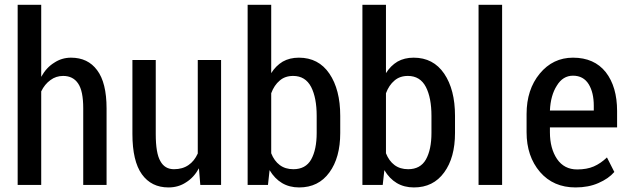

<svg xmlns="http://www.w3.org/2000/svg" viewBox="-20 -782 2661 812"><path d="M154.3 -457Q175.8 -496.1 209 -516.6Q241.2 -538.1 280.3 -538.1Q351.6 -538.1 390.6 -485.4Q430.7 -432.6 430.7 -323.2Q430.7 -215.8 430.7 0Q406.2 0 332 0Q332 -81.1 332 -324.2Q332 -397.5 310.5 -428.7Q289.1 -460.9 247.1 -460.9Q216.8 -460.9 193.4 -443.4Q168.9 -425.8 154.3 -395.5Q154.3 -263.7 154.3 0Q129.9 0 54.7 0Q54.7 -20.5 54.7 -46.9Q54.7 -179.7 54.7 -476.6Q54.7 -547.9 54.7 -761.7Q80.1 -761.7 154.3 -761.7Q154.3 -685.5 154.3 -457Z M821.3 -70.3Q799.8 -31.2 766.6 -10.7Q734.4 10.7 692.4 10.7Q620.1 10.7 580.1 -44.9Q540 -100.6 540 -215.8Q540 -227.5 540 -240.2Q540 -306.6 540 -418.9Q540 -446.3 540 -528.3Q564.5 -528.3 638.7 -528.3Q638.7 -450.2 638.7 -214.8Q638.7 -133.8 658.2 -100.6Q676.8 -66.4 715.8 -66.4Q752 -66.4 777.3 -84Q801.8 -100.6 816.4 -132.8Q816.4 -264.6 816.4 -528.3Q840.8 -528.3 915 -528.3Q915 -396.5 915 0Q893.6 0 827.1 0Q825.2 -17.6 821.3 -70.3Z M1418.9 -219.7Q1418.9 -115.2 1373 -52.7Q1327.1 10.7 1245.1 10.7Q1204.1 10.7 1172.9 -7.8Q1141.6 -26.4 1120.1 -62.5Q1118.2 -41 1113.3 0Q1091.8 0 1027.3 0Q1027.3 -35.2 1027.3 -91.8Q1027.3 -215.8 1027.3 -444.3Q1027.3 -523.4 1027.3 -761.7Q1051.8 -761.7 1127 -761.7Q1127 -689.5 1127 -472.7Q1146.5 -503.9 1175.8 -521.5Q1205.1 -538.1 1244.1 -538.1Q1327.1 -538.1 1373 -470.7Q1418.9 -403.3 1418.9 -292Q1418.9 -268.6 1418.9 -219.7ZM1319.3 -292Q1319.3 -368.2 1295.9 -414.1Q1271.5 -460.9 1219.7 -460.9Q1185.5 -460.9 1163.1 -441.4Q1139.6 -421.9 1127 -387.7Q1127 -303.7 1127 -133.8Q1139.6 -101.6 1163.1 -84Q1186.5 -66.4 1220.7 -66.4Q1272.5 -66.4 1295.9 -107.4Q1319.3 -149.4 1319.3 -219.7Q1319.3 -244.1 1319.3 -292Z M1904.3 -219.7Q1904.3 -115.2 1858.4 -52.7Q1812.5 10.7 1730.5 10.7Q1689.5 10.7 1658.2 -7.8Q1627 -26.4 1605.5 -62.5Q1603.5 -41 1598.6 0Q1577.1 0 1512.7 0Q1512.7 -35.2 1512.7 -91.8Q1512.7 -215.8 1512.7 -444.3Q1512.7 -523.4 1512.7 -761.7Q1537.1 -761.7 1612.3 -761.7Q1612.3 -689.5 1612.3 -472.7Q1631.8 -503.9 1661.1 -521.5Q1690.4 -538.1 1729.5 -538.1Q1812.5 -538.1 1858.4 -470.7Q1904.3 -403.3 1904.3 -292Q1904.3 -268.6 1904.3 -219.7ZM1804.7 -292Q1804.7 -368.2 1781.2 -414.1Q1756.8 -460.9 1705.1 -460.9Q1670.9 -460.9 1648.4 -441.4Q1625 -421.9 1612.3 -387.7Q1612.3 -303.7 1612.3 -133.8Q1625 -101.6 1648.4 -84Q1671.9 -66.4 1706.1 -66.4Q1757.8 -66.4 1781.2 -107.4Q1804.7 -149.4 1804.7 -219.7Q1804.7 -244.1 1804.7 -292Z M2103.5 0Q2079.1 0 2003.9 0Q2003.9 -20.5 2003.9 -46.9Q2003.9 -179.7 2003.9 -476.6Q2003.9 -547.9 2003.9 -761.7Q2029.3 -761.7 2103.5 -761.7Q2103.5 -571.3 2103.5 0Z M2414.1 10.7Q2320.3 10.7 2263.7 -54.7Q2207 -121.1 2207 -222.7Q2207 -229.5 2207 -242.2Q2207 -256.8 2207 -299.8Q2207 -403.3 2262.7 -470.7Q2318.4 -538.1 2403.3 -538.1Q2493.2 -538.1 2542 -476.6Q2589.8 -415 2589.8 -312.5Q2589.8 -289.1 2589.8 -243.2Q2518.6 -243.2 2305.7 -243.2Q2305.7 -238.3 2305.7 -222.7Q2305.7 -154.3 2335.9 -109.4Q2366.2 -65.4 2420.9 -65.4Q2461.9 -65.4 2491.2 -78.1Q2520.5 -90.8 2546.9 -116.2Q2557.6 -95.7 2578.1 -54.7Q2553.7 -26.4 2510.7 -7.8Q2468.8 10.7 2414.1 10.7ZM2403.3 -461.9Q2360.4 -461.9 2335 -419.9Q2308.6 -378.9 2305.7 -314.5Q2368.2 -314.5 2491.2 -314.5Q2491.2 -319.3 2491.2 -335Q2491.2 -390.6 2469.7 -425.8Q2447.3 -461.9 2403.3 -461.9Z"/></svg>

Font: Noto Sans Hebrew DECATHLON 
Style: Regular
Weight: 400
Designer: Monotype Design team
Version: Version 1.03 uh